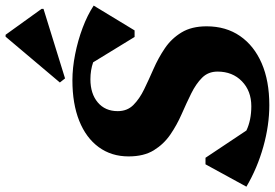

<svg xmlns="http://www.w3.org/2000/svg" viewBox="-186 -820 1007 704"><g transform="rotate(-90 318.0 -467.5)"><path d="M285 16Q211 16 132.5 -6Q54 -28 -14 -68L68 -218H92L192 -68Q230 -50 281 -50Q337 -50 372.5 -84.5Q408 -119 408 -174Q408 -208 385.5 -230.5Q363 -253 327.5 -270.5Q292 -288 252 -305.5Q212 -323 177 -347Q142 -371 119.5 -407.5Q97 -444 97 -500Q97 -563 131 -609.5Q165 -656 227.5 -681Q290 -706 376 -706Q421 -706 471.5 -696Q522 -686 568.5 -668.5Q615 -651 650 -628L559 -478H535L442 -630Q413 -640 380 -640Q327 -640 295 -613Q263 -586 263 -540Q263 -505 285.5 -482.5Q308 -460 343 -443Q378 -426 418 -408.5Q458 -391 493.5 -367Q529 -343 551.5 -306Q574 -269 574 -214Q574 -143 538.5 -91.5Q503 -40 438.5 -12Q374 16 285 16ZM383 -733 368 -752 536 -951H543L638 -819V-812Z"/></g></svg>

Font: Platypi
Style: Bold Italic
Weight: 700
Italic angle: -13°
Designer: David Sargent
Foundry: Bolt Cutter Type
Version: Version 1.200; ttfautohint (v1.8.4.7-5d5b)